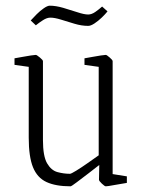

<svg xmlns="http://www.w3.org/2000/svg" viewBox="-20 -645 497 675"><path d="M228 10Q176 10 143.5 -5Q111 -20 96 -57Q81 -94 81 -161V-410L31 -417V-440Q43 -442 59 -445Q75 -448 88.5 -450Q102 -452 106 -452Q109 -452 120 -443Q131 -434 131 -430V-153Q131 -96 145.5 -71Q160 -46 182 -40Q204 -34 226 -34Q230 -34 248 -45Q266 -56 288 -71.5Q310 -87 327 -99V-410L277 -417V-440Q289 -442 305 -445Q321 -448 334.5 -450Q348 -452 352 -452Q355 -452 365.5 -443Q376 -434 376 -430V-33L426 -25V-2Q406 1 382 5.5Q358 10 352 10Q348 10 338 0.5Q328 -9 328 -13L329 -65Q314 -53 291 -35.5Q268 -18 249.5 -4Q231 10 228 10ZM290 -554Q267 -554 242 -561.5Q217 -569 194.5 -576Q172 -583 157 -583Q145 -583 131 -574Q117 -565 106 -556L88 -573Q97 -583 109 -595Q121 -607 134 -616Q147 -625 155 -625Q176 -625 202 -617.5Q228 -610 252 -602Q276 -594 290 -594Q302 -594 315 -603Q328 -612 339 -622L358 -605Q350 -595 337.5 -583Q325 -571 312 -562.5Q299 -554 290 -554Z"/></svg>

Font: Grenze Gotisch ExtraLight
Style: Regular
Weight: 200
Designer: Renata Polastri
Foundry: Omnibus-Type
Version: Version 1.001